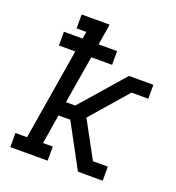

<svg xmlns="http://www.w3.org/2000/svg" viewBox="-133 -841 866 947"><g transform="rotate(20 300.0 -367.5)"><path d="M27 0V-74H88L167 -553H81V-625H179L185 -662H134V-735H281L263 -625H360V-553H251L209 -302H258L457 -530H585V-457H497L330 -265L434 -74H512V0H382L259 -228H197L172 -74H223V0Z"/></g></svg>

Font: Iosevka Slab Extended Oblique
Style: Regular
Weight: 400
Width: 7
Italic angle: -9°
Monospace: yes
Designer: Belleve Invis
Foundry: Belleve Invis
Version: Version 11.1.0; ttfautohint (v1.8.3)